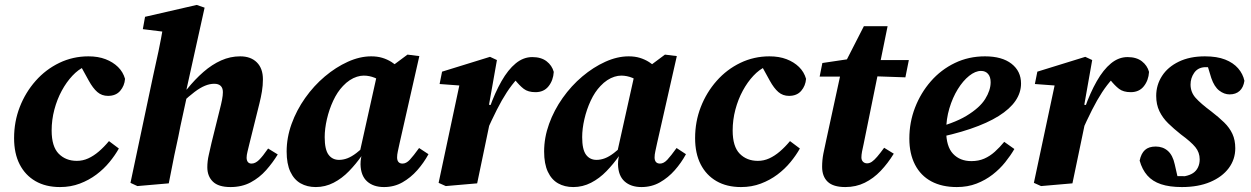

<svg xmlns="http://www.w3.org/2000/svg" viewBox="-20 -742 5063 777"><path d="M223 15Q165 15 123.5 -9Q82 -33 59.5 -77Q37 -121 37 -183Q37 -250 60 -309Q83 -368 124 -414.5Q165 -461 220 -487.5Q275 -514 338 -514Q377 -514 407 -502.5Q437 -491 457.5 -471Q478 -451 486 -423Q484 -395 466.5 -374.5Q449 -354 417 -354Q392 -354 374 -369.5Q356 -385 339 -416L301 -485H355V-472H322Q297 -461 273 -435.5Q249 -410 230 -375Q211 -340 200 -298.5Q189 -257 189 -214Q189 -149 217.5 -120Q246 -91 291 -91Q315 -91 337 -101Q359 -111 380 -129Q401 -147 421 -171L461 -141Q446 -114 423 -86Q400 -58 370 -35.5Q340 -13 303 1Q266 15 223 15Z M536 11 508 -2 599 -432Q611 -485 621.5 -535Q632 -585 641 -638L696 -607L558 -624L567 -674L776 -722L808 -711L732 -368L738 -360L710 -231Q702 -189 693.5 -151Q685 -113 678 -76Q671 -39 663 0ZM913 15Q864 15 841.5 -7Q819 -29 819 -65Q819 -90 825 -115.5Q831 -141 836 -164L869 -297Q875 -320 878.5 -338Q882 -356 882 -369Q882 -386 873 -394.5Q864 -403 847 -403Q829 -403 809.5 -395Q790 -387 767.5 -370Q745 -353 716 -326L713 -380H736Q769 -421 803.5 -451Q838 -481 875 -497.5Q912 -514 952 -514Q995 -514 1019.5 -489.5Q1044 -465 1044 -421Q1044 -396 1040 -372Q1036 -348 1030 -324L989 -159Q985 -142 981.5 -128Q978 -114 978 -104Q978 -93 983 -86.5Q988 -80 998 -80Q1013 -80 1028 -94.5Q1043 -109 1065 -141L1104 -117Q1084 -84 1057 -53.5Q1030 -23 994.5 -4Q959 15 913 15Z M1258 15Q1223 15 1196.5 0Q1170 -15 1155 -47Q1140 -79 1140 -129Q1140 -185 1160 -240.5Q1180 -296 1215 -345.5Q1250 -395 1294.5 -432.5Q1339 -470 1387.5 -492Q1436 -514 1482 -514Q1507 -514 1527 -508Q1547 -502 1564.5 -491Q1582 -480 1599 -464L1542 -399Q1519 -418 1497 -427Q1475 -436 1452 -436Q1439 -436 1424.5 -431.5Q1410 -427 1395.5 -417.5Q1381 -408 1368 -394Q1345 -370 1328.5 -334.5Q1312 -299 1303 -260Q1294 -221 1294 -187Q1294 -137 1309.5 -116Q1325 -95 1352 -95Q1369 -95 1386 -101.5Q1403 -108 1422 -122.5Q1441 -137 1464 -159L1466 -112H1444Q1421 -79 1392.5 -49.5Q1364 -20 1330 -2.5Q1296 15 1258 15ZM1534 15Q1491 15 1465.5 -8Q1440 -31 1439 -77Q1439 -84 1439.5 -90Q1440 -96 1441 -101.5Q1442 -107 1443 -112L1433 -113L1508 -450L1535 -451L1629 -521L1677 -515L1597 -162Q1593 -143 1590 -129.5Q1587 -116 1587 -105Q1587 -93 1592.5 -86.5Q1598 -80 1609 -80Q1624 -80 1638.5 -95.5Q1653 -111 1676 -143L1714 -118Q1695 -83 1668.5 -53Q1642 -23 1608.5 -4Q1575 15 1534 15Z M1945 -201 1935 -305H1961Q1983 -367 2009.5 -413.5Q2036 -460 2067 -485.5Q2098 -511 2134 -511Q2170 -511 2192 -494Q2214 -477 2221 -451Q2219 -417 2200 -393Q2181 -369 2147 -369Q2117 -369 2099.5 -382.5Q2082 -396 2063 -420L2048 -438L2100 -426L2073 -423Q2051 -399 2031 -368.5Q2011 -338 1990.5 -297.5Q1970 -257 1945 -201ZM1755 -2 1845 -425 1894 -392 1759 -402 1769 -452 1963 -512 1991 -499 1959 -318 1976 -316 1960 -235Q1947 -173 1935 -115Q1923 -57 1911 0L1784 11Z M2300 15Q2265 15 2238.5 0Q2212 -15 2197 -47Q2182 -79 2182 -129Q2182 -185 2202 -240.5Q2222 -296 2257 -345.5Q2292 -395 2336.5 -432.5Q2381 -470 2429.5 -492Q2478 -514 2524 -514Q2549 -514 2569 -508Q2589 -502 2606.5 -491Q2624 -480 2641 -464L2584 -399Q2561 -418 2539 -427Q2517 -436 2494 -436Q2481 -436 2466.5 -431.5Q2452 -427 2437.5 -417.5Q2423 -408 2410 -394Q2387 -370 2370.5 -334.5Q2354 -299 2345 -260Q2336 -221 2336 -187Q2336 -137 2351.5 -116Q2367 -95 2394 -95Q2411 -95 2428 -101.5Q2445 -108 2464 -122.5Q2483 -137 2506 -159L2508 -112H2486Q2463 -79 2434.5 -49.5Q2406 -20 2372 -2.5Q2338 15 2300 15ZM2576 15Q2533 15 2507.5 -8Q2482 -31 2481 -77Q2481 -84 2481.5 -90Q2482 -96 2483 -101.5Q2484 -107 2485 -112L2475 -113L2550 -450L2577 -451L2671 -521L2719 -515L2639 -162Q2635 -143 2632 -129.5Q2629 -116 2629 -105Q2629 -93 2634.5 -86.5Q2640 -80 2651 -80Q2666 -80 2680.5 -95.5Q2695 -111 2718 -143L2756 -118Q2737 -83 2710.5 -53Q2684 -23 2650.5 -4Q2617 15 2576 15Z M2979 15Q2921 15 2879.5 -9Q2838 -33 2815.5 -77Q2793 -121 2793 -183Q2793 -250 2816 -309Q2839 -368 2880 -414.5Q2921 -461 2976 -487.5Q3031 -514 3094 -514Q3133 -514 3163 -502.5Q3193 -491 3213.5 -471Q3234 -451 3242 -423Q3240 -395 3222.5 -374.5Q3205 -354 3173 -354Q3148 -354 3130 -369.5Q3112 -385 3095 -416L3057 -485H3111V-472H3078Q3053 -461 3029 -435.5Q3005 -410 2986 -375Q2967 -340 2956 -298.5Q2945 -257 2945 -214Q2945 -149 2973.5 -120Q3002 -91 3047 -91Q3071 -91 3093 -101Q3115 -111 3136 -129Q3157 -147 3177 -171L3217 -141Q3202 -114 3179 -86Q3156 -58 3126 -35.5Q3096 -13 3059 1Q3022 15 2979 15Z M3297 -432 3308 -487 3449 -508V-499H3658L3644 -429L3442 -436L3439 -432ZM3401 15Q3352 15 3329.5 -6.5Q3307 -28 3307 -67Q3307 -94 3312 -120Q3317 -146 3323 -172L3385 -458L3476 -636H3572L3475 -159Q3471 -142 3468.5 -128.5Q3466 -115 3466 -105Q3466 -94 3472.5 -87.5Q3479 -81 3489 -81Q3499 -81 3508.5 -87.5Q3518 -94 3530 -108Q3542 -122 3558 -144L3597 -120Q3573 -81 3544 -50.5Q3515 -20 3479.5 -2.5Q3444 15 3401 15Z M3852 15Q3792 15 3749 -8Q3706 -31 3683 -75.5Q3660 -120 3660 -181Q3660 -247 3683 -306.5Q3706 -366 3747 -413Q3788 -460 3844 -487Q3900 -514 3966 -514Q4035 -514 4073.5 -484Q4112 -454 4112 -404Q4112 -367 4089.5 -334Q4067 -301 4021.5 -272.5Q3976 -244 3907 -220.5Q3838 -197 3744 -179L3742 -218Q3838 -241 3891.5 -273.5Q3945 -306 3967 -341.5Q3989 -377 3989 -409Q3989 -431 3978.5 -443Q3968 -455 3950 -455Q3927 -455 3902 -435Q3877 -415 3856 -381Q3835 -347 3822 -303.5Q3809 -260 3809 -213Q3809 -149 3837 -119.5Q3865 -90 3911 -90Q3940 -90 3963 -100Q3986 -110 4006 -128Q4026 -146 4044 -168L4085 -139Q4070 -113 4048 -85.5Q4026 -58 3997 -35.5Q3968 -13 3932 1Q3896 15 3852 15Z M4354 -201 4344 -305H4370Q4392 -367 4418.5 -413.5Q4445 -460 4476 -485.5Q4507 -511 4543 -511Q4579 -511 4601 -494Q4623 -477 4630 -451Q4628 -417 4609 -393Q4590 -369 4556 -369Q4526 -369 4508.5 -382.5Q4491 -396 4472 -420L4457 -438L4509 -426L4482 -423Q4460 -399 4440 -368.5Q4420 -338 4399.5 -297.5Q4379 -257 4354 -201ZM4164 -2 4254 -425 4303 -392 4168 -402 4178 -452 4372 -512 4400 -499 4368 -318 4385 -316 4369 -235Q4356 -173 4344 -115Q4332 -57 4320 0L4193 11Z M4763 15Q4713 15 4678.5 3.5Q4644 -8 4623 -32Q4602 -56 4592 -92Q4598 -121 4613.5 -135Q4629 -149 4657 -149Q4686 -149 4706 -131.5Q4726 -114 4734 -77L4749 -11L4687 -30Q4709 -30 4730.5 -29.5Q4752 -29 4775 -29Q4795 -33 4808 -41.5Q4821 -50 4828 -64.5Q4835 -79 4835 -97Q4835 -125 4817.5 -146.5Q4800 -168 4759 -198Q4730 -221 4707.5 -243Q4685 -265 4672 -292Q4659 -319 4659 -354Q4659 -398 4682.5 -434.5Q4706 -471 4750.5 -492.5Q4795 -514 4856 -514Q4905 -514 4938 -501Q4971 -488 4990.5 -465.5Q5010 -443 5016 -415Q5012 -388 4996.5 -374Q4981 -360 4956 -360Q4934 -360 4914 -375.5Q4894 -391 4882 -426L4864 -485L4920 -469Q4904 -470 4887.5 -470Q4871 -470 4854 -470Q4827 -468 4812.5 -447Q4798 -426 4798 -400Q4798 -369 4818.5 -346Q4839 -323 4882 -291Q4912 -268 4934 -246.5Q4956 -225 4967.5 -200Q4979 -175 4979 -142Q4979 -97 4952.5 -61.5Q4926 -26 4877.5 -5.5Q4829 15 4763 15Z"/></svg>

Font: Source Serif 4
Style: Bold Italic
Weight: 700
Italic angle: -12°
Designer: Frank Grießhammer
Foundry: Adobe Systems Incorporated
Version: Version 4.004;hotconv 1.0.116;makeotfexe 2.5.65601